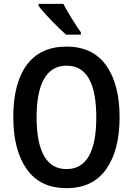

<svg xmlns="http://www.w3.org/2000/svg" viewBox="-20 -967 691 997"><path d="M326 10Q188 10 118.5 -89Q49 -188 49 -359Q49 -535 119 -630Q189 -725 326 -725Q462 -725 531.5 -627Q601 -529 601 -358Q601 -187 531.5 -88.5Q462 10 326 10ZM325 -89Q480 -89 480 -358Q480 -626 326 -626Q248 -626 209 -557.5Q170 -489 170 -358Q170 -227 208.5 -158Q247 -89 325 -89ZM400 -799V-787H323Q292 -814 245.5 -862Q199 -910 180 -937V-947H309Q324 -917 351 -873.5Q378 -830 400 -799Z"/></svg>

Font: Noto Sans Display Medium Narrow
Style: Regular
Weight: 500
Width: 4
Designer: Monotype Design team
Foundry: Monotype Imaging Inc.
Version: Version 1.000